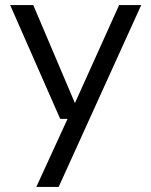

<svg xmlns="http://www.w3.org/2000/svg" viewBox="-20 -516 596 756"><path d="M211 220 536 -496H449L275 -110L111 -496H20L217 -48H246L123 220Z"/></svg>

Font: Rootstock Sans Body
Style: Regular
Weight: 400
Designer: Colophon Foundry, Jonny Pinhorn
Foundry: Colophon Foundry
Version: Version 1.200;FEAKit 1.0